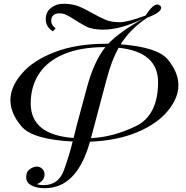

<svg xmlns="http://www.w3.org/2000/svg" viewBox="-20 -802 977 1010"><path d="M811.5 -370.1Q811.5 -528.8 604 -550.8Q566.9 -484.4 540.5 -383.8L458.5 -75.2Q574.2 -80.6 692.9 -137.5Q811.5 -194.3 811.5 -370.1ZM532.7 -554.2Q404.8 -554.2 317.1 -517.6Q229.5 -481 185.5 -414.3Q141.6 -347.7 141.6 -257.8Q141.6 -92.8 367.2 -76.2Q372.6 -99.1 384.3 -145L436.5 -338.9Q474.1 -480 534.7 -554.2ZM292 -731.9Q249.5 -731.4 249.5 -691.4Q249.5 -670.9 272.5 -652.8L258.3 -637.2Q220.7 -661.1 220.7 -700.2Q220.7 -739.3 248.5 -760.7Q276.4 -782.2 312.5 -782.2Q348.6 -782.2 378.7 -773.7Q408.7 -765.1 458 -736.8Q507.8 -709 537.6 -697Q567.4 -685.1 609.4 -685.1Q651.4 -685.1 745.6 -720.2Q783.2 -778.3 807.6 -778.3Q814.5 -778.3 821.3 -772.9Q828.1 -767.6 827.6 -760.7Q827.6 -736.3 754.4 -709Q665 -649.4 614.7 -568.8Q810.5 -554.2 864.5 -487.1Q918.5 -419.9 918.5 -353.5Q918.5 -287.1 863.3 -219.2Q808.1 -151.4 702.6 -106.9Q597.2 -62.5 453.1 -56.6Q385.3 188 215.3 188Q173.8 188 145.8 173.6Q117.7 159.2 117.7 129.9Q117.7 100.6 137.5 87.4Q157.2 74.2 173.8 74.2Q190.4 74.2 202.4 86.2Q214.4 98.1 214.4 115.7Q214.4 149.4 174.3 167Q189.9 171.9 208.5 171.9Q287.6 171.9 315.9 94.2Q344.2 16.6 362.3 -57.6Q151.4 -68.4 93 -137.2Q34.7 -206.1 34.7 -275.4Q34.7 -344.7 94.5 -414.6Q154.3 -484.4 268.3 -528.1Q382.3 -571.8 536.6 -571.8H549.8Q605.5 -632.3 737.3 -706.1Q617.2 -646 521.5 -646Q463.9 -646 430.2 -664.3Q396.5 -682.6 371.1 -699.2Q345.7 -715.8 328.6 -723.9Q311.5 -731.9 292 -731.9Z"/></svg>

Font: PlayfairDisplaySC-Italic
Style: Italic
Weight: 400
Italic angle: -14°
Designer: Claus Eggers Sørensen
Foundry: Claus Eggers Sørensen
Version: Version 1.004;PS 001.004;hotconv 1.0.70;makeotf.lib2.5.58329